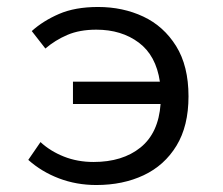

<svg xmlns="http://www.w3.org/2000/svg" viewBox="-20 -518 640 550"><path d="M256 12Q199 12 149 -7Q99 -26 61 -60L96 -111Q124 -85 163 -69.5Q202 -54 248 -54Q331 -54 382.5 -95.5Q434 -137 440 -220H189V-284H438Q427 -359 377.5 -396Q328 -433 256 -433Q208 -433 173 -418Q138 -403 110 -379L71 -429Q103 -458 149 -478Q195 -498 261 -498Q332 -498 390.5 -470.5Q449 -443 484.5 -386Q520 -329 520 -242Q520 -157 485.5 -100.5Q451 -44 391.5 -16Q332 12 256 12Z"/></svg>

Font: SauceCodePro NFM
Style: Regular
Weight: 400
Monospace: yes
Designer: Paul D. Hunt, Teo Tuominen
Foundry: Adobe
Version: Version 2.042;hotconv 1.1.0;makeotfexe 2.6.0;Nerd Fonts 3.3.